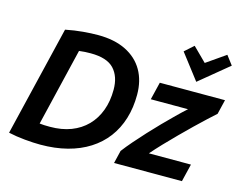

<svg xmlns="http://www.w3.org/2000/svg" viewBox="-107 -952 1412 1126"><g transform="rotate(15 599.0 -389.0)"><path d="M218.5 8.2Q177 8.2 123.8 3.2Q70.5 -1.8 24.2 -12.2L184.8 -680.8Q240 -691.8 289.8 -696.1Q339.5 -700.5 380.8 -700.5Q480.5 -700.5 550.2 -665.9Q620 -631.2 656 -568.6Q692 -506 692 -421.2Q692 -342.5 671.5 -275.8Q651 -209 611.1 -156.2Q571.2 -103.5 513.6 -66.9Q456 -30.2 382 -11Q308 8.2 218.5 8.2ZM246.2 -107.5Q317.8 -107.5 374 -129Q430.2 -150.5 469.8 -190.9Q509.2 -231.2 530.2 -287.8Q551.2 -344.2 551.2 -414.2Q551.2 -494.2 508.5 -540Q465.8 -585.8 366.5 -585.8Q349.2 -585.8 331.9 -584.9Q314.5 -584 296.2 -581.5L183.5 -110.5Q197.5 -109 211.6 -108.2Q225.8 -107.5 246.2 -107.5ZM664.8 0 683.5 -78Q707 -109.2 737.8 -144.6Q768.5 -180 803 -217.4Q837.5 -254.8 872.6 -290.8Q907.8 -326.8 941 -359.2Q974.2 -391.8 1002.2 -416.8H776.2L802.2 -524H1198L1176.8 -435.8Q1157 -418.2 1126.5 -390Q1096 -361.8 1059.6 -326.6Q1023.2 -291.5 985 -253Q946.8 -214.5 911.2 -177.4Q875.8 -140.2 847.5 -107.5H1102.8L1076.8 0ZM1007.2 -584.5 889.5 -737.8 943.8 -786.2 1026.5 -704.2 1142.5 -784.8 1184 -730Z"/></g></svg>

Font: Ubuntu Sans
Style: Italic
Weight: 400
Italic angle: -13.5°
Designer: Dalton Maag Ltd
Foundry: Dalton Maag Ltd
Version: Version 1.006